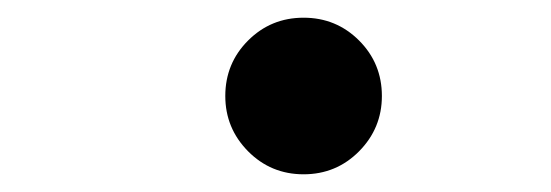

<svg xmlns="http://www.w3.org/2000/svg" viewBox="-20 -547 626 218"><path d="M324.7 -349.1Q287.6 -349.1 261.7 -375.2Q235.8 -401.4 235.8 -438Q235.8 -475.1 261.7 -501Q287.6 -526.9 324.7 -526.9Q361.8 -526.9 387.7 -501Q413.6 -475.1 413.6 -438Q413.6 -401.4 387.7 -375.2Q361.8 -349.1 324.7 -349.1Z"/></svg>

Font: Cascadia Mono
Style: Bold Italic
Weight: 700
Italic angle: -10°
Monospace: yes
Designer: Aaron Bell
Foundry: Saja Typeworks
Version: Version 2404.023; ttfautohint (v1.8.4)